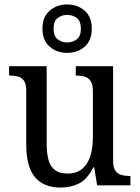

<svg xmlns="http://www.w3.org/2000/svg" viewBox="-20 -834 629 864"><path d="M252 10Q177 10 137.5 -36.5Q98 -83 98 -186V-427Q98 -456 88 -470.5Q78 -485 61.5 -489.5Q45 -494 24 -494H21V-536H190V-190Q190 -146 198 -115.5Q206 -85 227 -69Q248 -53 284 -53Q324 -53 349 -73.5Q374 -94 386 -130.5Q398 -167 398 -216V-422Q398 -454 388 -469Q378 -484 361.5 -489Q345 -494 324 -494H321V-536H489V-109Q489 -80 499.5 -65.5Q510 -51 527 -46.5Q544 -42 564 -42H567V0H417L404 -81H400Q372 -26 335 -8Q298 10 252 10ZM282 -596Q236 -596 203.5 -624Q171 -652 171 -705Q171 -758 203.5 -786Q236 -814 282 -814Q329 -814 361 -786Q393 -758 393 -705Q393 -652 361 -624Q329 -596 282 -596ZM282 -643Q308 -643 326 -657.5Q344 -672 344 -705Q344 -738 326 -752.5Q308 -767 282 -767Q257 -767 239 -752.5Q221 -738 221 -705Q221 -672 239 -657.5Q257 -643 282 -643Z"/></svg>

Font: Noto Serif Khmer SemiCondensed
Style: Regular
Weight: 400
Width: 4
Designer: Danh Hong and the Monotype Design Team
Foundry: Monotype Imaging Inc.
Version: Version 2.004